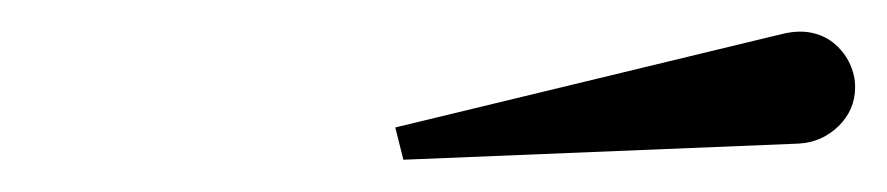

<svg xmlns="http://www.w3.org/2000/svg" viewBox="-20 -809 550 119"><path d="M475 -720 230 -710 225 -730 465 -788Q475.5 -790.5 483.9 -788.5Q492.2 -786.5 498 -781.2Q503.8 -776 506.9 -769.1Q510 -762.2 510 -755Q510 -740.9 499.7 -730.8Q489.4 -720.8 475 -720Z"/></svg>

Font: Bodoni* 11
Style: Italic
Weight: 400
Italic angle: -13°
Version: Version 1.002